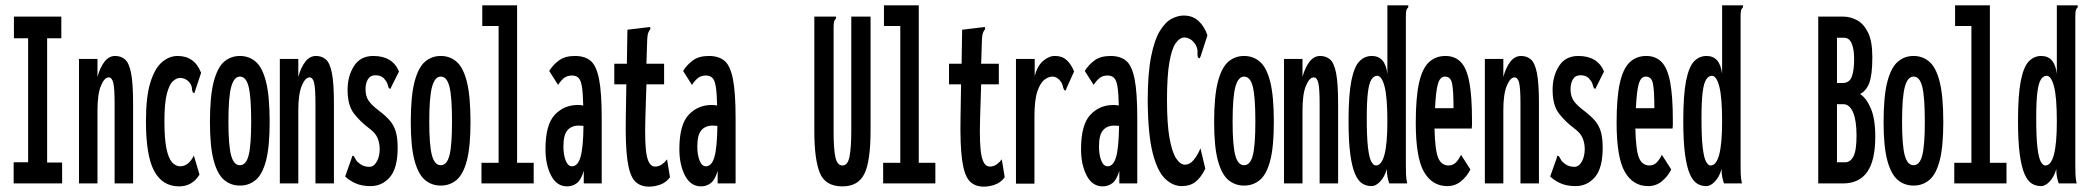

<svg xmlns="http://www.w3.org/2000/svg" viewBox="-20 -685 7790 717"><path d="M31 0V-79H85V-542H32V-623H209V-542H156V-78H212V0Z M275 0V-465H344V-398Q354 -434 370.5 -455Q387 -476 410 -476Q432 -476 447 -463Q462 -450 469.5 -412Q477 -374 477 -299V0H408V-297Q408 -356 403 -376Q398 -396 386 -396Q370 -396 357 -365Q344 -334 344 -273V0Z M649 11Q587 11 556 -46Q525 -103 525 -232Q525 -324 541.5 -377Q558 -430 585 -453Q612 -476 643 -476Q707 -476 731 -413L709 -347L706 -337L700 -340Q697 -347 696.5 -356.5Q696 -366 687 -378Q672 -394 653 -394Q639 -394 625.5 -381.5Q612 -369 603 -334.5Q594 -300 594 -232Q594 -167 601.5 -130.5Q609 -94 622.5 -79Q636 -64 653 -64Q684 -64 704 -104L725 -33Q698 11 649 11Z M876 8Q842 8 817 -13Q792 -34 778 -85.5Q764 -137 764 -229Q764 -326 778 -379.5Q792 -433 817 -454.5Q842 -476 876 -476Q910 -476 935 -454.5Q960 -433 973.5 -379.5Q987 -326 987 -229Q987 -137 973.5 -85.5Q960 -34 935 -13Q910 8 876 8ZM876 -68Q899 -68 908.5 -105Q918 -142 918 -231Q918 -323 908.5 -361Q899 -399 876 -399Q854 -399 843.5 -361Q833 -323 833 -231Q833 -142 843 -105Q853 -68 876 -68Z M1025 0V-465H1094V-398Q1104 -434 1120.5 -455Q1137 -476 1160 -476Q1182 -476 1197 -463Q1212 -450 1219.5 -412Q1227 -374 1227 -299V0H1158V-297Q1158 -356 1153 -376Q1148 -396 1136 -396Q1120 -396 1107 -365Q1094 -334 1094 -273V0Z M1364 10Q1330 10 1306.5 -1Q1283 -12 1269 -26L1293 -94L1296 -104L1302 -101Q1306 -94 1310 -87Q1314 -80 1327 -71Q1341 -62 1359 -62Q1376 -62 1387 -81.5Q1398 -101 1398 -129Q1398 -150 1390 -169.5Q1382 -189 1357 -207Q1325 -231 1301.5 -261.5Q1278 -292 1278 -350Q1278 -401 1302 -438.5Q1326 -476 1374 -476Q1446 -476 1470 -418L1442 -362L1438 -353L1432 -356Q1429 -364 1426.5 -372.5Q1424 -381 1413 -393Q1402 -404 1382 -404Q1363 -404 1354 -389Q1345 -374 1345 -352Q1345 -326 1356.5 -309Q1368 -292 1396 -271Q1421 -252 1436 -234.5Q1451 -217 1458 -193.5Q1465 -170 1465 -133Q1465 -57 1436 -23.5Q1407 10 1364 10Z M1626 8Q1592 8 1567 -13Q1542 -34 1528 -85.5Q1514 -137 1514 -229Q1514 -326 1528 -379.5Q1542 -433 1567 -454.5Q1592 -476 1626 -476Q1660 -476 1685 -454.5Q1710 -433 1723.5 -379.5Q1737 -326 1737 -229Q1737 -137 1723.5 -85.5Q1710 -34 1685 -13Q1660 8 1626 8ZM1626 -68Q1649 -68 1658.5 -105Q1668 -142 1668 -231Q1668 -323 1658.5 -361Q1649 -399 1626 -399Q1604 -399 1593.5 -361Q1583 -323 1583 -231Q1583 -142 1593 -105Q1603 -68 1626 -68Z M1778 0V-77H1842V-588H1781V-665H1911V-77H1973V0Z M2098 11Q2059 11 2038 -29.5Q2017 -70 2017 -128Q2017 -219 2051.5 -256Q2086 -293 2138 -293Q2147 -293 2158 -291Q2157 -338 2153 -362Q2149 -386 2140 -394.5Q2131 -403 2116 -403Q2099 -403 2087.5 -394.5Q2076 -386 2064 -368L2031 -420Q2045 -443 2067.5 -459.5Q2090 -476 2127 -476Q2164 -476 2185.5 -458Q2207 -440 2217 -390Q2227 -340 2227 -243V0H2160V-47Q2150 -13 2134 -1Q2118 11 2098 11ZM2084 -138Q2084 -107 2092.5 -85.5Q2101 -64 2116 -64Q2138 -64 2148 -99Q2158 -134 2159 -215Q2151 -216 2141 -216Q2114 -216 2099 -198.5Q2084 -181 2084 -138Z M2404 12Q2370 12 2350.5 -9Q2331 -30 2323 -86.5Q2315 -143 2317 -248L2319 -370H2274V-447H2321L2323 -574L2398 -583L2408 -584L2409 -577Q2404 -570 2401 -563Q2398 -556 2397 -539L2394 -447H2460V-370H2394L2390 -243Q2387 -142 2395.5 -102.5Q2404 -63 2426 -63Q2441 -63 2452.5 -71.5Q2464 -80 2471 -90L2482 -23Q2467 -3 2445.5 4.5Q2424 12 2404 12Z M2598 11Q2559 11 2538 -29.5Q2517 -70 2517 -128Q2517 -219 2551.5 -256Q2586 -293 2638 -293Q2647 -293 2658 -291Q2657 -338 2653 -362Q2649 -386 2640 -394.5Q2631 -403 2616 -403Q2599 -403 2587.5 -394.5Q2576 -386 2564 -368L2531 -420Q2545 -443 2567.5 -459.5Q2590 -476 2627 -476Q2664 -476 2685.5 -458Q2707 -440 2717 -390Q2727 -340 2727 -243V0H2660V-47Q2650 -13 2634 -1Q2618 11 2598 11ZM2584 -138Q2584 -107 2592.5 -85.5Q2601 -64 2616 -64Q2638 -64 2648 -99Q2658 -134 2659 -215Q2651 -216 2641 -216Q2614 -216 2599 -198.5Q2584 -181 2584 -138Z M3126 11Q3062 11 3041.5 -39.5Q3021 -90 3021 -195V-623H3102V-616Q3096 -610 3094.5 -603Q3093 -596 3093 -579V-194Q3093 -126 3100 -96.5Q3107 -67 3126 -67Q3146 -67 3152.5 -100.5Q3159 -134 3159 -197V-623H3231V-198Q3231 -83 3208 -36Q3185 11 3126 11Z M3278 0V-77H3342V-588H3281V-665H3411V-77H3473V0Z M3654 12Q3620 12 3600.5 -9Q3581 -30 3573 -86.5Q3565 -143 3567 -248L3569 -370H3524V-447H3571L3573 -574L3648 -583L3658 -584L3659 -577Q3654 -570 3651 -563Q3648 -556 3647 -539L3644 -447H3710V-370H3644L3640 -243Q3637 -142 3645.5 -102.5Q3654 -63 3676 -63Q3691 -63 3702.5 -71.5Q3714 -80 3721 -90L3732 -23Q3717 -3 3695.5 4.5Q3674 12 3654 12Z M3774 -465H3844V-401Q3854 -440 3876.5 -458.5Q3899 -477 3921 -476Q3947 -476 3964 -460Q3981 -444 3991 -418L3963 -356L3960 -347L3954 -349Q3950 -357 3948 -366.5Q3946 -376 3935 -388Q3923 -399 3911 -399Q3896 -399 3880.5 -387.5Q3865 -376 3854 -344Q3843 -312 3843 -248V1H3774Z M4098 11Q4059 11 4038 -29.5Q4017 -70 4017 -128Q4017 -219 4051.5 -256Q4086 -293 4138 -293Q4147 -293 4158 -291Q4157 -338 4153 -362Q4149 -386 4140 -394.5Q4131 -403 4116 -403Q4099 -403 4087.5 -394.5Q4076 -386 4064 -368L4031 -420Q4045 -443 4067.5 -459.5Q4090 -476 4127 -476Q4164 -476 4185.5 -458Q4207 -440 4217 -390Q4227 -340 4227 -243V0H4160V-47Q4150 -13 4134 -1Q4118 11 4098 11ZM4084 -138Q4084 -107 4092.5 -85.5Q4101 -64 4116 -64Q4138 -64 4148 -99Q4158 -134 4159 -215Q4151 -216 4141 -216Q4114 -216 4099 -198.5Q4084 -181 4084 -138Z M4393 10Q4360 10 4331 -17.5Q4302 -45 4284.5 -114Q4267 -183 4266 -308Q4266 -410 4278.5 -473Q4291 -536 4311.5 -569.5Q4332 -603 4355.5 -615Q4379 -627 4400 -627Q4434 -627 4456 -606.5Q4478 -586 4489 -553L4464 -476L4460 -467L4454 -470Q4451 -478 4452 -489.5Q4453 -501 4446 -516Q4436 -532 4425 -538.5Q4414 -545 4403 -545Q4386 -545 4371 -524.5Q4356 -504 4347 -453Q4338 -402 4338 -311Q4338 -222 4347.5 -169Q4357 -116 4372.5 -93Q4388 -70 4405 -70Q4423 -70 4437.5 -87.5Q4452 -105 4463 -131L4481 -55Q4465 -22 4444.5 -6Q4424 10 4393 10Z M4626 8Q4592 8 4567 -13Q4542 -34 4528 -85.5Q4514 -137 4514 -229Q4514 -326 4528 -379.5Q4542 -433 4567 -454.5Q4592 -476 4626 -476Q4660 -476 4685 -454.5Q4710 -433 4723.5 -379.5Q4737 -326 4737 -229Q4737 -137 4723.5 -85.5Q4710 -34 4685 -13Q4660 8 4626 8ZM4626 -68Q4649 -68 4658.5 -105Q4668 -142 4668 -231Q4668 -323 4658.5 -361Q4649 -399 4626 -399Q4604 -399 4593.5 -361Q4583 -323 4583 -231Q4583 -142 4593 -105Q4603 -68 4626 -68Z M4775 0V-465H4844V-398Q4854 -434 4870.5 -455Q4887 -476 4910 -476Q4932 -476 4947 -463Q4962 -450 4969.5 -412Q4977 -374 4977 -299V0H4908V-297Q4908 -356 4903 -376Q4898 -396 4886 -396Q4870 -396 4857 -365Q4844 -334 4844 -273V0Z M5102 10Q5083 10 5067.5 0.5Q5052 -9 5040.5 -35Q5029 -61 5022.5 -109Q5016 -157 5016 -233Q5016 -331 5026.5 -383.5Q5037 -436 5056.5 -456Q5076 -476 5103 -476Q5153 -476 5161 -409V-665H5239V-658Q5233 -652 5231.5 -645Q5230 -638 5230 -621V-71Q5230 -53 5230.5 -35.5Q5231 -18 5235 0H5168Q5164 -12 5161.5 -24Q5159 -36 5159 -54Q5151 -25 5134.5 -7.5Q5118 10 5102 10ZM5118 -67Q5161 -67 5161 -231Q5161 -322 5150.5 -362Q5140 -402 5123 -402Q5111 -402 5102 -389Q5093 -376 5088.5 -342Q5084 -308 5084 -244Q5084 -173 5088.5 -134.5Q5093 -96 5101 -81.5Q5109 -67 5118 -67Z M5385 10Q5328 10 5297.5 -43.5Q5267 -97 5267 -227Q5267 -320 5279 -374.5Q5291 -429 5316 -452.5Q5341 -476 5378 -476Q5413 -476 5435 -453.5Q5457 -431 5467 -378.5Q5477 -326 5477 -236Q5477 -226 5477 -219.5Q5477 -213 5476 -205H5337Q5339 -124 5350.5 -96Q5362 -68 5388 -67Q5406 -67 5417 -78.5Q5428 -90 5436 -107L5471 -52Q5458 -26 5436 -8Q5414 10 5385 10ZM5339 -281H5408Q5408 -344 5403 -371.5Q5398 -399 5376 -399Q5358 -399 5350 -372.5Q5342 -346 5339 -281Z M5525 0V-465H5594V-398Q5604 -434 5620.5 -455Q5637 -476 5660 -476Q5682 -476 5697 -463Q5712 -450 5719.5 -412Q5727 -374 5727 -299V0H5658V-297Q5658 -356 5653 -376Q5648 -396 5636 -396Q5620 -396 5607 -365Q5594 -334 5594 -273V0Z M5864 10Q5830 10 5806.5 -1Q5783 -12 5769 -26L5793 -94L5796 -104L5802 -101Q5806 -94 5810 -87Q5814 -80 5827 -71Q5841 -62 5859 -62Q5876 -62 5887 -81.5Q5898 -101 5898 -129Q5898 -150 5890 -169.5Q5882 -189 5857 -207Q5825 -231 5801.5 -261.5Q5778 -292 5778 -350Q5778 -401 5802 -438.5Q5826 -476 5874 -476Q5946 -476 5970 -418L5942 -362L5938 -353L5932 -356Q5929 -364 5926.5 -372.5Q5924 -381 5913 -393Q5902 -404 5882 -404Q5863 -404 5854 -389Q5845 -374 5845 -352Q5845 -326 5856.5 -309Q5868 -292 5896 -271Q5921 -252 5936 -234.5Q5951 -217 5958 -193.5Q5965 -170 5965 -133Q5965 -57 5936 -23.5Q5907 10 5864 10Z M6135 10Q6078 10 6047.5 -43.5Q6017 -97 6017 -227Q6017 -320 6029 -374.5Q6041 -429 6066 -452.5Q6091 -476 6128 -476Q6163 -476 6185 -453.5Q6207 -431 6217 -378.5Q6227 -326 6227 -236Q6227 -226 6227 -219.5Q6227 -213 6226 -205H6087Q6089 -124 6100.5 -96Q6112 -68 6138 -67Q6156 -67 6167 -78.5Q6178 -90 6186 -107L6221 -52Q6208 -26 6186 -8Q6164 10 6135 10ZM6089 -281H6158Q6158 -344 6153 -371.5Q6148 -399 6126 -399Q6108 -399 6100 -372.5Q6092 -346 6089 -281Z M6352 10Q6333 10 6317.5 0.5Q6302 -9 6290.5 -35Q6279 -61 6272.5 -109Q6266 -157 6266 -233Q6266 -331 6276.5 -383.5Q6287 -436 6306.5 -456Q6326 -476 6353 -476Q6403 -476 6411 -409V-665H6489V-658Q6483 -652 6481.5 -645Q6480 -638 6480 -621V-71Q6480 -53 6480.5 -35.5Q6481 -18 6485 0H6418Q6414 -12 6411.5 -24Q6409 -36 6409 -54Q6401 -25 6384.5 -7.5Q6368 10 6352 10ZM6368 -67Q6411 -67 6411 -231Q6411 -322 6400.5 -362Q6390 -402 6373 -402Q6361 -402 6352 -389Q6343 -376 6338.5 -342Q6334 -308 6334 -244Q6334 -173 6338.5 -134.5Q6343 -96 6351 -81.5Q6359 -67 6368 -67Z M6770 0V-623H6863Q6890 -623 6915 -609.5Q6940 -596 6956 -563.5Q6972 -531 6972 -472Q6972 -405 6960.5 -375Q6949 -345 6926 -334Q6949 -320 6966 -281Q6983 -242 6983 -175Q6983 -86 6953 -43Q6923 0 6862 0ZM6840 -375H6861Q6886 -375 6895 -398Q6904 -421 6904 -464Q6904 -501 6895 -522.5Q6886 -544 6866 -544H6840ZM6840 -79H6871Q6890 -79 6901.5 -101Q6913 -123 6913 -179Q6913 -235 6900 -265.5Q6887 -296 6863 -296H6840Z M7126 8Q7092 8 7067 -13Q7042 -34 7028 -85.5Q7014 -137 7014 -229Q7014 -326 7028 -379.5Q7042 -433 7067 -454.5Q7092 -476 7126 -476Q7160 -476 7185 -454.5Q7210 -433 7223.5 -379.5Q7237 -326 7237 -229Q7237 -137 7223.5 -85.5Q7210 -34 7185 -13Q7160 8 7126 8ZM7126 -68Q7149 -68 7158.5 -105Q7168 -142 7168 -231Q7168 -323 7158.5 -361Q7149 -399 7126 -399Q7104 -399 7093.5 -361Q7083 -323 7083 -231Q7083 -142 7093 -105Q7103 -68 7126 -68Z M7278 0V-77H7342V-588H7281V-665H7411V-77H7473V0Z M7602 10Q7583 10 7567.5 0.5Q7552 -9 7540.5 -35Q7529 -61 7522.5 -109Q7516 -157 7516 -233Q7516 -331 7526.5 -383.5Q7537 -436 7556.5 -456Q7576 -476 7603 -476Q7653 -476 7661 -409V-665H7739V-658Q7733 -652 7731.5 -645Q7730 -638 7730 -621V-71Q7730 -53 7730.5 -35.5Q7731 -18 7735 0H7668Q7664 -12 7661.5 -24Q7659 -36 7659 -54Q7651 -25 7634.5 -7.5Q7618 10 7602 10ZM7618 -67Q7661 -67 7661 -231Q7661 -322 7650.5 -362Q7640 -402 7623 -402Q7611 -402 7602 -389Q7593 -376 7588.5 -342Q7584 -308 7584 -244Q7584 -173 7588.5 -134.5Q7593 -96 7601 -81.5Q7609 -67 7618 -67Z"/></svg>

Font: Inconsolata UltraCondensed Bold
Style: Regular
Weight: 700
Width: 1
Monospace: yes
Designer: Raph Levien, Cyreal, Brenton Simpson
Foundry: Raph Levien, Cyreal, Google
Version: Version 3.001; ttfautohint (v1.8.2.53-6de2)